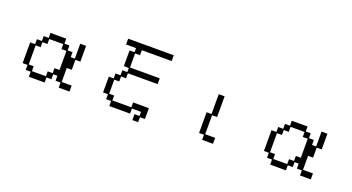

<svg xmlns="http://www.w3.org/2000/svg" viewBox="-55 -1470 4110 2243"><g transform="rotate(20 2000.0 -348.5)"><path d="M186 -355H247V-417H309V-478H371V-540H567V-478H629V-417H690V-355H741V-540H814V-344H752V-220H690V-46H814V28H680V-35H618V-97H567V-35H505V28H309V-35H247V-97H186ZM320 -107V-46H494V-107H556V-169H618V-406H556V-468H382V-406H320V-344H258V-107Z M1186 -293H1247V-355H1309V-417H1371V-468H1309V-664H1371V-715H1247V-787H1814V-715H1443V-653H1382V-478H1752V-406H1382V-344H1320V-282H1258V-107H1320V-46H1556V-107H1752V28H1690V90H1618V16H1680V-35H1567V28H1309V-35H1247V-97H1186Z M2402 -293H2463V-540H2536V-282H2474V-46H2598V28H2463V-35H2402Z M3186 -355H3247V-417H3309V-478H3371V-540H3567V-478H3629V-417H3690V-355H3741V-540H3814V-344H3752V-220H3690V-46H3814V28H3680V-35H3618V-97H3567V-35H3505V28H3309V-35H3247V-97H3186ZM3320 -107V-46H3494V-107H3556V-169H3618V-406H3556V-468H3382V-406H3320V-344H3258V-107Z"/></g></svg>

Font: DotGothic16
Style: Regular
Weight: 400
Designer: Fontworks Inc.
Foundry: Fontworks Inc.
Version: Version 1.100